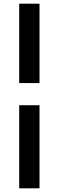

<svg xmlns="http://www.w3.org/2000/svg" viewBox="-20 -770 318 1040"><path d="M84 -320V-750H194V-320ZM84 250V-200H194V250Z"/></svg>

Font: Source Sans 3 Black
Style: Regular
Weight: 900
Designer: Paul D. Hunt
Foundry: Adobe
Version: Version 3.046;hotconv 1.0.118;makeotfexe 2.5.65603